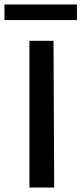

<svg xmlns="http://www.w3.org/2000/svg" viewBox="-26 -841 369 861"><path d="M-6 -821H319V-751H-6ZM106 -658H214L217 0H106Z"/></svg>

Font: Ysabeau Infant Semibold
Style: Regular
Weight: 600
Designer: Christian Thalmann (Catharsis Fonts)
Version: Version 0.003